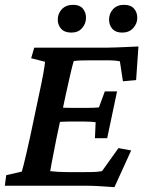

<svg xmlns="http://www.w3.org/2000/svg" viewBox="-22 -771 602 797"><path d="M453.1 5.9Q426.8 3.9 394.5 2Q362.3 0 336.9 0H-2L3.9 -43.9L68.4 -58.6Q71.3 -68.4 76.2 -86.9Q81.1 -105.5 87.9 -135.7Q94.7 -166 103.5 -205.1L137.7 -367.2Q151.4 -429.7 157.7 -465.3Q164.1 -501 165 -514.6L107.4 -529.3L120.1 -573.2H422.9Q440.4 -573.2 463.4 -574.2Q486.3 -575.2 509.8 -576.2Q533.2 -577.1 552.7 -578.1L543 -438.5L488.3 -433.6L475.6 -516.6Q465.8 -518.6 455.6 -519.5Q445.3 -520.5 434.6 -520.5H345.7Q327.1 -520.5 311.5 -520Q295.9 -519.5 284.2 -517.6Q282.2 -512.7 278.3 -497.1Q274.4 -481.4 269.5 -460.4Q264.6 -439.5 259.8 -417.5Q254.9 -395.5 251 -377.9L211.9 -194.3Q208 -172.9 202.1 -144Q196.3 -115.2 191.9 -91.8Q187.5 -68.4 186.5 -60.5Q203.1 -58.6 219.7 -57.6Q236.3 -56.6 261.7 -56.6H331.1Q365.2 -56.6 377.9 -57.6Q390.6 -58.6 401.4 -60.5L469.7 -156.2L522.5 -146.5ZM372.1 -197.3 375 -263.7Q369.1 -264.6 356 -265.6Q342.8 -266.6 325.2 -266.6H266.6Q251 -266.6 235.8 -265.6Q220.7 -264.6 209 -263.7L221.7 -325.2Q233.4 -324.2 248 -323.7Q262.7 -323.2 278.3 -323.2H336.9Q354.5 -323.2 368.2 -323.7Q381.8 -324.2 388.7 -325.2L413.1 -391.6H463.9L422.9 -197.3ZM274.4 -635.7Q246.1 -635.7 231.9 -651.4Q217.8 -667 217.8 -689.5Q217.8 -714.8 234.9 -732.9Q252 -751 282.2 -751Q308.6 -751 321.8 -735.4Q335 -719.7 335 -697.3Q335 -672.9 318.8 -654.3Q302.7 -635.7 274.4 -635.7ZM485.4 -635.7Q458 -635.7 444.3 -651.4Q430.7 -667 430.7 -689.5Q430.7 -714.8 447.3 -732.9Q463.9 -751 493.2 -751Q520.5 -751 534.2 -735.4Q547.9 -719.7 547.9 -697.3Q547.9 -672.9 530.8 -654.3Q513.7 -635.7 485.4 -635.7Z"/></svg>

Font: Crimson Pro ExtraLight SemiBold
Style: Italic
Weight: 600
Italic angle: -12°
Version: Version 1.002